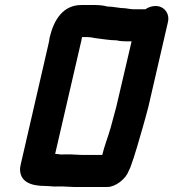

<svg xmlns="http://www.w3.org/2000/svg" viewBox="-20 -705 692 766"><path d="M262 -89H235C223 -87 213 -91 200 -91L302 -532C304 -540 306 -548 307 -557H329C332 -557 335 -557 339 -556H343C348 -555 354 -554 359 -553C386 -550 418 -544 446 -544C455 -541 474 -540 485 -540H505L444 -279C437 -252 428 -219 421 -194C411 -159 396 -121 388 -87H303C290 -87 276 -89 262 -89ZM480 -672C456 -672 433 -679 408 -679C395 -683 376 -685 358 -685H305C232 -685 195 -627 178 -555C177 -548 176 -540 174 -532L65 -59C63 -50 61 -42 60 -34C58 18 99 37 161 37C179 37 190 40 210 39H232C246 39 260 41 275 41H408C442 41 482 8 493 -22L500 -37C510 -64 517 -86 526 -116C542 -171 557 -221 572 -279L650 -617C658 -651 635 -681 601 -681C587 -681 573 -677 560 -668H514C503 -668 489 -671 480 -672Z"/></svg>

Font: Electronic
Style: SuThkIt
Weight: 900
Version: Version 1.011